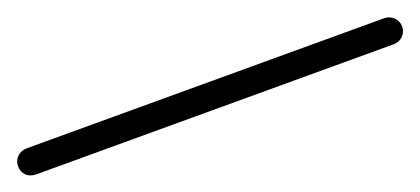

<svg xmlns="http://www.w3.org/2000/svg" viewBox="-41 -94 827 378"><g transform="rotate(-20 372.5 95.5)"><path d="M747.1 123C762.2 123 774.9 111.8 774.9 95.7C774.9 80.6 762.7 68.4 747.1 68.4H-1.5C-17.6 68.4 -29.8 80.1 -29.8 95.2C-30.3 111.3 -19 123 -1.5 123Z"/></g></svg>

Font: Supermercado One
Style: Regular
Weight: 400
Designer: James Grieshaber
Foundry: James Grieshaber
Version: Version 1.002